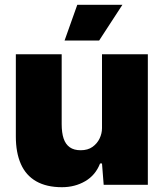

<svg xmlns="http://www.w3.org/2000/svg" viewBox="-20 -770 690 800"><path d="M238 10Q174 10 131 -14.5Q88 -39 67 -86.5Q46 -134 46 -201V-544H237V-253Q237 -217 245 -193Q253 -169 270.5 -156.5Q288 -144 316 -144Q346 -144 365.5 -158Q385 -172 395 -193Q405 -214 405 -236V-544H596V0H412L405 -89H397Q378 -40 335 -15Q292 10 238 10ZM249 -601 302 -750H490L393 -601Z"/></svg>

Font: Mona Sans ExtraLight Black
Style: Regular
Weight: 900
Version: Version 2.000